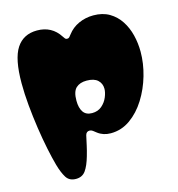

<svg xmlns="http://www.w3.org/2000/svg" viewBox="-118 -716 943 1018"><g transform="rotate(-15 353.5 -207.0)"><path d="M174 200Q138 200 121 173Q104 146 91 100Q80 61 68.5 5.5Q57 -50 47.5 -114Q38 -178 32 -242.5Q26 -307 26 -364Q26 -498 64 -556Q102 -614 177 -614Q258 -614 301 -547Q306 -539 310 -534.5Q314 -530 321 -530Q329 -530 333.5 -535Q338 -540 344 -548Q368 -580 405.5 -597Q443 -614 486 -614Q537 -614 573.5 -592.5Q610 -571 633.5 -535Q657 -499 668 -454.5Q679 -410 679 -363Q679 -299 660 -233Q641 -167 606 -111Q571 -55 522.5 -20.5Q474 14 415 14Q374 14 344 -9Q334 -17 326 -23Q318 -29 309 -29Q291 -29 286 -10Q279 21 274 44.5Q269 68 260 99Q246 148 227.5 174Q209 200 174 200ZM347 -115Q379 -115 400.5 -133.5Q422 -152 432.5 -177.5Q443 -203 443 -223Q443 -252 423 -270.5Q403 -289 362 -289Q325 -289 304 -269.5Q283 -250 283 -200Q283 -160 298.5 -137.5Q314 -115 347 -115Z"/></g></svg>

Font: Matemasie
Style: Regular
Weight: 400
Designer: Adam Yeo
Version: Version 1.001; ttfautohint (v1.8.4.7-5d5b)